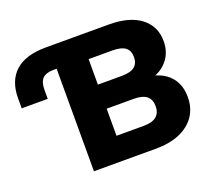

<svg xmlns="http://www.w3.org/2000/svg" viewBox="-119 -862 1132 1019"><g transform="rotate(-20 446.5 -352.5)"><path d="M247 0V-579H228Q187 -579 167.5 -559.5Q148 -540 148 -496V-445H1V-501Q1 -600 59 -652.5Q117 -705 232 -705H588Q704 -705 767.5 -656Q831 -607 831 -523Q831 -461 796.5 -418Q762 -375 705 -359V-372Q750 -363 782.5 -340.5Q815 -318 832.5 -283Q850 -248 850 -200Q850 -139 819.5 -94Q789 -49 732.5 -24.5Q676 0 597 0ZM424 -136H577Q626 -136 649.5 -155.5Q673 -175 673 -213Q673 -251 649.5 -270Q626 -289 577 -289H424ZM424 -425H558Q608 -425 631 -443Q654 -461 654 -497Q654 -534 631 -551.5Q608 -569 558 -569H424Z"/></g></svg>

Font: Nunito Sans 11pt Black
Style: Regular
Weight: 900
Version: Version 3.101;gftools[0.9.27]